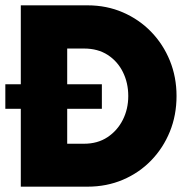

<svg xmlns="http://www.w3.org/2000/svg" viewBox="-23 -700 714 720"><path d="M55 0V-292H-3V-384H55V-680H305Q377 -680 438 -653.5Q499 -627 544 -580.5Q589 -534 614 -472.5Q639 -411 639 -340Q639 -268 614 -206.5Q589 -145 544 -98.5Q499 -52 438 -26Q377 0 305 0ZM229 -161H292Q343 -161 380 -185.5Q417 -210 437.5 -250.5Q458 -291 458 -340Q458 -389 438 -429.5Q418 -470 381 -494Q344 -518 292 -518H229V-384H359V-292H229Z"/></svg>

Font: Teachers ExtraBold
Style: Regular
Weight: 800
Designer: Alfredo Marco Pradil, Chank Diesel
Version: Version 1.001